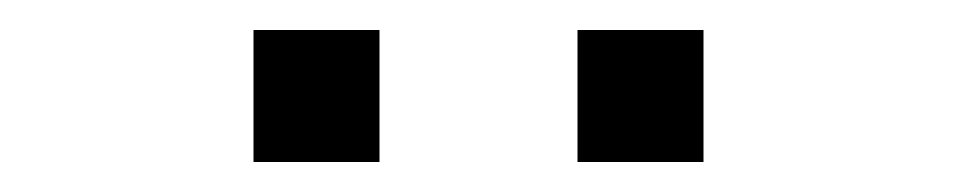

<svg xmlns="http://www.w3.org/2000/svg" viewBox="-20 -724 640 128"><path d="M149 -616V-704H233V-616ZM365 -616V-704H449V-616Z"/></svg>

Font: Chivo Mono Light
Style: Regular
Weight: 300
Monospace: yes
Designer: Hector Gatti
Foundry: Omnibus-Type
Version: Version 1.008